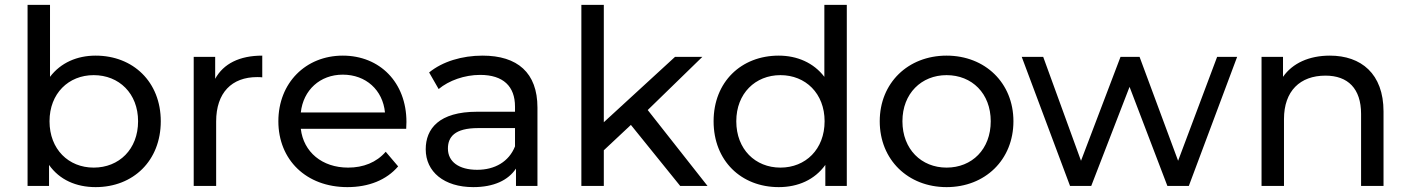

<svg xmlns="http://www.w3.org/2000/svg" viewBox="-20 -762 5778 787"><path d="M364 -75C261 -75 183 -150 183 -265C183 -379 261 -454 364 -454C468 -454 546 -379 546 -265C546 -150 468 -75 364 -75ZM181 -86C224 -25 292 5 372 5C526 5 639 -103 639 -265C639 -426 526 -534 372 -534C296 -534 229 -505 185 -447V-742H93V0H181Z M866 -264C866 -382 930 -446 1034 -446C1041 -446 1047 -446 1055 -445V-534C962 -534 896 -501 862 -439V-529H774V0H866Z M1213 -301C1223 -393 1292 -456 1385 -456C1480 -456 1549 -393 1558 -301ZM1404 5C1491 5 1564 -24 1612 -80L1561 -140C1523 -96 1469 -75 1407 -75C1300 -75 1224 -139 1213 -234H1645C1645 -243 1646 -255 1646 -262C1646 -424 1537 -534 1385 -534C1233 -534 1121 -422 1121 -265C1121 -107 1235 5 1404 5Z M2091 -162C2066 -99 2008 -66 1936 -66C1861 -66 1816 -99 1816 -153C1816 -200 1843 -237 1940 -237H2091ZM1920 5C2004 5 2063 -23 2095 -71V0H2183V-321C2183 -464 2101 -534 1958 -534C1874 -534 1794 -510 1739 -465L1778 -397C1820 -432 1884 -455 1948 -455C2043 -455 2091 -408 2091 -325V-304H1936C1779 -304 1725 -234 1725 -150C1725 -58 1800 5 1920 5Z M2635 -311 2859 -529H2747L2455 -261V-742H2363V0H2455V-146L2566 -250L2768 0H2880Z M3179 -75C3076 -75 2998 -150 2998 -265C2998 -379 3076 -454 3179 -454C3282 -454 3360 -379 3360 -265C3360 -150 3282 -75 3179 -75ZM3451 -742H3359V-447C3315 -505 3247 -534 3172 -534C3018 -534 2905 -426 2905 -265C2905 -103 3018 5 3172 5C3251 5 3319 -25 3363 -86V0H3451Z M3860 5C4018 5 4134 -107 4134 -265C4134 -422 4018 -534 3860 -534C3702 -534 3586 -422 3586 -265C3586 -107 3702 5 3860 5ZM3860 -75C3757 -75 3679 -150 3679 -265C3679 -379 3757 -454 3860 -454C3964 -454 4041 -379 4041 -265C4041 -150 3964 -75 3860 -75Z M4610 -406 4765 0H4853L5051 -529H4969L4809 -103L4651 -529H4573L4411 -103L4256 -529H4168L4366 0H4453Z M5431 -534C5346 -534 5278 -503 5239 -447V-529H5151V0H5243V-274C5243 -389 5309 -452 5413 -452C5505 -452 5559 -399 5559 -295V0H5651V-305C5651 -460 5559 -534 5431 -534Z"/></svg>

Font: Montserrat-Alt1 Med
Style: Regular
Weight: 500
Designer: Differentunic
Foundry: Differentunic
Version: Version 7.222